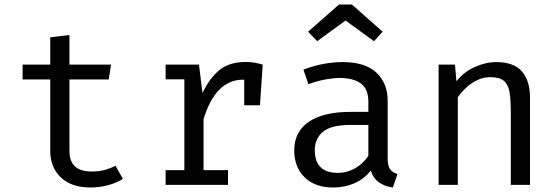

<svg xmlns="http://www.w3.org/2000/svg" viewBox="-20 -830 2502 862"><path d="M531.8 -27.2Q504.1 -8.7 464.6 1.5Q425.1 11.8 387.2 11.8Q300 11.8 252.8 -33.8Q205.6 -79.5 205.6 -151.3V-473.3H81.5V-540H205.6V-662.6L291.8 -672.8V-540H478.5L468.2 -473.3H291.8V-152.3Q291.8 -107.2 315.6 -83.6Q339.5 -60 394.9 -60Q425.1 -60 450.8 -67.2Q476.4 -74.4 498.5 -85.6Z M723.6 0V-66.2H807.7V-473.8H723.6V-540H873.3L889.2 -412.3Q920.5 -479 965.1 -515.4Q1009.7 -551.8 1083.1 -551.8Q1105.6 -551.8 1123.3 -548.5Q1141 -545.1 1159.5 -540L1147.2 -357.4H1076.4V-472.3Q1074.4 -472.3 1071.8 -472.3Q947.7 -472.3 893.8 -294.9V-66.2H1003.6V0Z M1720.5 -117.9Q1720.5 -85.1 1731.3 -70.3Q1742.1 -55.4 1764.6 -48.7L1743.6 11.8Q1708.7 7.2 1682.6 -10.5Q1656.4 -28.2 1644.6 -64.1Q1615.4 -26.7 1571.5 -7.4Q1527.7 11.8 1475.4 11.8Q1394.4 11.8 1347.7 -33.8Q1301 -79.5 1301 -154.9Q1301 -238.5 1366.2 -283.1Q1431.3 -327.7 1554.4 -327.7H1633.8V-372.8Q1633.8 -431.3 1599.7 -455.6Q1565.6 -480 1505.1 -480Q1478.5 -480 1442.6 -473.6Q1406.7 -467.2 1364.6 -452.3L1342.1 -517.4Q1391.3 -535.9 1435.1 -543.6Q1479 -551.3 1518.5 -551.3Q1619 -551.3 1669.7 -504.1Q1720.5 -456.9 1720.5 -376.9ZM1497.4 -53.8Q1537.4 -53.8 1573.6 -74.1Q1609.7 -94.4 1633.8 -130.3V-269.2H1555.9Q1466.7 -269.2 1430 -238.5Q1393.3 -207.7 1393.3 -155.9Q1393.3 -53.8 1497.4 -53.8ZM1404.1 -645.1 1363.1 -687.7 1502.1 -809.7H1560L1697.9 -687.7L1659 -645.1L1531.3 -737.9Z M1949.2 0V-540H2022.6L2029.2 -465.1Q2062.1 -506.7 2111.3 -529Q2160.5 -551.3 2207.7 -551.3Q2287.2 -551.3 2323.3 -509.2Q2359.5 -467.2 2359.5 -392.3V0H2273.3V-328.7Q2273.3 -384.1 2267.2 -417.9Q2261 -451.8 2241.3 -467.7Q2221.5 -483.6 2181 -483.6Q2149.2 -483.6 2121.3 -469.7Q2093.3 -455.9 2071.5 -435.1Q2049.7 -414.4 2035.4 -393.3V0Z"/></svg>

Font: FiraCode Nerd Font Mono
Style: Regular
Weight: 400
Monospace: yes
Designer: Carrois Corporate, Edenspiekermann AG, Nikita Prokopov
Foundry: Carrois Corporate, Edenspiekermann AG, Nikita Prokopov
Version: Version 6.002;Nerd Fonts 3.4.0